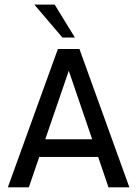

<svg xmlns="http://www.w3.org/2000/svg" viewBox="-20 -806 591 826"><path d="M302.2 -644.5 215.3 -786.1H127.9L248.5 -644.5ZM446.8 0H536.6L321.8 -595.2H229L13.7 0H104L148.9 -130.9H402.3ZM174.8 -207 275.9 -501.5 376.5 -207Z"/></svg>

Font: Now Medium
Style: Regular
Weight: 500
Designer: Alfredo Marco Pradil
Foundry: Alfredo Marco Pradil
Version: Version 1.200;hotconv 1.0.109;makeotfexe 2.5.65596